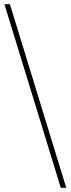

<svg xmlns="http://www.w3.org/2000/svg" viewBox="-20 -730 335 910"><path d="M294 160H268L1 -710H27Z"/></svg>

Font: Source Serif 4 SmText ExtraLight
Style: Regular
Weight: 200
Designer: Frank Grießhammer
Foundry: Adobe
Version: Version 4.005;hotconv 1.1.0;makeotfexe 2.6.0